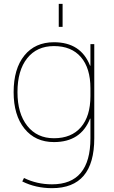

<svg xmlns="http://www.w3.org/2000/svg" viewBox="-20 -750 592 1000"><path d="M286 -610V-730H306V-610ZM71 -270Q71 -159 122 -94.5Q173 -30 261 -30Q352 -30 401.5 -87.5Q451 -145 451 -250V-290Q451 -395 401.5 -452.5Q352 -510 261 -510Q172 -510 121.5 -446.5Q71 -383 71 -270ZM51 -270Q51 -392 107 -461Q163 -530 261 -530Q401 -530 449 -408H451V-520H471V-30Q471 230 251 230Q166 230 96 195L105 177Q172 210 251 210Q451 210 451 -30V-132H449Q401 -10 261 -10Q164 -10 107.5 -80Q51 -150 51 -270Z"/></svg>

Font: Mplus 1p Thin
Style: Regular
Weight: 250
Version: Version 1.061